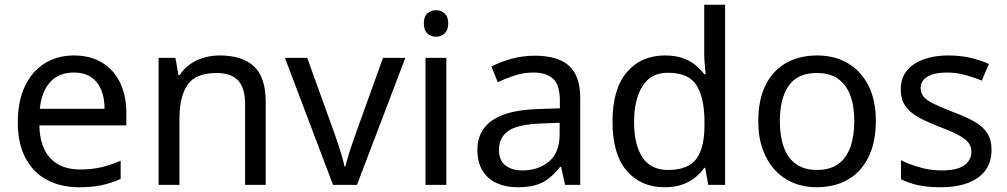

<svg xmlns="http://www.w3.org/2000/svg" viewBox="-20 -780 4248 810"><path d="M292 -546Q361 -546 410.5 -516Q460 -486 486.5 -431.5Q513 -377 513 -304V-251H146Q148 -160 192.5 -112.5Q237 -65 317 -65Q368 -65 407.5 -74.5Q447 -84 489 -102V-25Q448 -7 408 1.5Q368 10 313 10Q237 10 178.5 -21Q120 -52 87.5 -113.5Q55 -175 55 -264Q55 -352 84.5 -415Q114 -478 167.5 -512Q221 -546 292 -546ZM291 -474Q228 -474 191.5 -433.5Q155 -393 148 -321H421Q421 -367 407 -401Q393 -435 364.5 -454.5Q336 -474 291 -474Z M907 -546Q1003 -546 1052 -499.5Q1101 -453 1101 -349V0H1014V-343Q1014 -408 985 -440Q956 -472 894 -472Q805 -472 771 -422Q737 -372 737 -278V0H649V-536H720L733 -463H738Q756 -491 782.5 -509.5Q809 -528 841 -537Q873 -546 907 -546Z M1385 0 1182 -536H1276L1390 -220Q1398 -198 1407 -171Q1416 -144 1423 -119.5Q1430 -95 1433 -78H1437Q1441 -95 1448.5 -120Q1456 -145 1465.5 -172Q1475 -199 1482 -220L1596 -536H1690L1486 0Z M1863 -536V0H1775V-536ZM1820 -737Q1840 -737 1855.5 -723.5Q1871 -710 1871 -681Q1871 -653 1855.5 -639Q1840 -625 1820 -625Q1798 -625 1783 -639Q1768 -653 1768 -681Q1768 -710 1783 -723.5Q1798 -737 1820 -737Z M2236 -545Q2334 -545 2381 -502Q2428 -459 2428 -365V0H2364L2347 -76H2343Q2320 -47 2295.5 -27.5Q2271 -8 2239.5 1Q2208 10 2163 10Q2115 10 2076.5 -7Q2038 -24 2016 -59.5Q1994 -95 1994 -149Q1994 -229 2057 -272.5Q2120 -316 2251 -320L2342 -323V-355Q2342 -422 2313 -448Q2284 -474 2231 -474Q2189 -474 2151 -461.5Q2113 -449 2080 -433L2053 -499Q2088 -518 2136 -531.5Q2184 -545 2236 -545ZM2262 -259Q2162 -255 2123.5 -227Q2085 -199 2085 -148Q2085 -103 2112.5 -82Q2140 -61 2183 -61Q2251 -61 2296 -98.5Q2341 -136 2341 -214V-262Z M2784 10Q2684 10 2624 -59.5Q2564 -129 2564 -267Q2564 -405 2624.5 -475.5Q2685 -546 2785 -546Q2827 -546 2858 -535.5Q2889 -525 2912 -507Q2935 -489 2951 -467H2957Q2956 -480 2953.5 -505.5Q2951 -531 2951 -546V-760H3039V0H2968L2955 -72H2951Q2935 -49 2912 -30.5Q2889 -12 2857.5 -1Q2826 10 2784 10ZM2798 -63Q2883 -63 2917.5 -109.5Q2952 -156 2952 -250V-266Q2952 -366 2919 -419.5Q2886 -473 2797 -473Q2726 -473 2690.5 -416.5Q2655 -360 2655 -265Q2655 -169 2690.5 -116Q2726 -63 2798 -63Z M3675 -269Q3675 -202 3657.5 -150.5Q3640 -99 3607.5 -63Q3575 -27 3528.5 -8.5Q3482 10 3425 10Q3372 10 3327 -8.5Q3282 -27 3249 -63Q3216 -99 3197.5 -150.5Q3179 -202 3179 -269Q3179 -358 3209 -419.5Q3239 -481 3295 -513.5Q3351 -546 3428 -546Q3501 -546 3556.5 -513.5Q3612 -481 3643.5 -419.5Q3675 -358 3675 -269ZM3270 -269Q3270 -206 3286.5 -159.5Q3303 -113 3338 -88Q3373 -63 3427 -63Q3481 -63 3516 -88Q3551 -113 3567.5 -159.5Q3584 -206 3584 -269Q3584 -333 3567 -378Q3550 -423 3515.5 -447.5Q3481 -472 3426 -472Q3344 -472 3307 -418Q3270 -364 3270 -269Z M4163 -148Q4163 -96 4137 -61Q4111 -26 4063 -8Q4015 10 3949 10Q3893 10 3852.5 1Q3812 -8 3781 -24V-104Q3813 -88 3858.5 -74.5Q3904 -61 3951 -61Q4018 -61 4048 -82.5Q4078 -104 4078 -140Q4078 -160 4067 -176Q4056 -192 4027.5 -208Q3999 -224 3946 -244Q3894 -264 3857 -284Q3820 -304 3800 -332Q3780 -360 3780 -404Q3780 -472 3835.5 -509Q3891 -546 3981 -546Q4030 -546 4072.5 -536.5Q4115 -527 4152 -510L4122 -440Q4088 -454 4051 -464Q4014 -474 3975 -474Q3921 -474 3892.5 -456.5Q3864 -439 3864 -409Q3864 -387 3877 -371.5Q3890 -356 3920.5 -341.5Q3951 -327 4002 -307Q4053 -288 4089 -268Q4125 -248 4144 -219.5Q4163 -191 4163 -148Z"/></svg>

Font: hingu115
Style: Book
Weight: 400
Designer: Jelle Bosma - Monotype Design Team
Foundry: Monotype Imaging Inc.
Version: Version 2.003